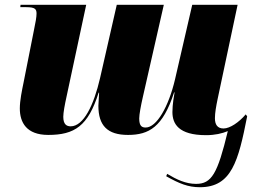

<svg xmlns="http://www.w3.org/2000/svg" viewBox="-20 -556 1082 804"><path d="M843 10C880 10 910 3 934 -7C891 172 866 214 801 214C758 214 720 196 680 172L676 182C731 213 768 228 817 228C950 228 978 119 1015 -69L1009 -77C981 -44 943 -18 916 -18C890 -18 880 -35 880 -61C880 -83 885 -111 891 -140L975 -536H785L713 -224C686 -109 636 -22 590 -22C574 -22 563 -28 563 -60C563 -77 570 -114 578 -149L666 -536H469L399 -229C373 -116 330 -27 276 -27C259 -27 245 -35 245 -67C245 -84 251 -117 259 -153L341 -536H66L65 -526H90C128 -526 133 -517 133 -499C133 -485 129 -462 122 -429L79 -212C72 -178 63 -135 63 -102C63 -43 91 9 182 9C292 9 349 -28 393 -168H395C395 -167 392 -114 392 -113C392 -30 430 9 516 9C604 9 662 -24 709 -169H711C709 -158 702 -119 702 -87C702 -38 727 10 843 10Z"/></svg>

Font: Noto Serif Display Black
Style: Italic
Weight: 900
Italic angle: -12°
Designer: Monotype Design Team
Foundry: Monotype Imaging Inc.
Version: Version 2.009